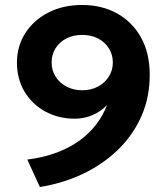

<svg xmlns="http://www.w3.org/2000/svg" viewBox="-20 -735 674 770"><path d="M140 15 89.5 -95Q156 -103.5 208.5 -123.5Q261 -143.5 300.5 -172.5Q340 -201.5 367 -237.5Q394 -273.5 409 -313.5Q385.5 -288.5 351.8 -273.8Q318 -259 280 -259Q214 -259 161.2 -288Q108.5 -317 78.2 -367.8Q48 -418.5 48 -484Q48 -549.5 81.2 -601.8Q114.5 -654 173.5 -684.5Q232.5 -715 309.5 -715Q388.5 -715 449.5 -681.2Q510.5 -647.5 545.5 -584.8Q580.5 -522 580.5 -434.5Q580.5 -344.5 547 -268.8Q513.5 -193 453.2 -134.5Q393 -76 313 -38Q233 0 140 15ZM309.5 -373Q344.5 -373 372.2 -387.5Q400 -402 416.2 -427.2Q432.5 -452.5 432.5 -484Q432.5 -516.5 416.5 -541.5Q400.5 -566.5 373 -580.8Q345.5 -595 309.5 -595Q274 -595 246.2 -580.8Q218.5 -566.5 202.8 -541.5Q187 -516.5 187 -484Q187 -452.5 203.2 -427.2Q219.5 -402 247.2 -387.5Q275 -373 309.5 -373Z"/></svg>

Font: Geologica SemiBold
Style: Regular
Weight: 600
Designer: Sindre Bremnes, Frode Helland
Foundry: Monokrom Skriftforlag AS
Version: Version 1.010;gftools[0.9.28]